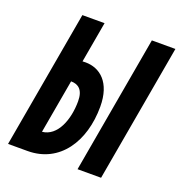

<svg xmlns="http://www.w3.org/2000/svg" viewBox="-126 -801 856 909"><g transform="rotate(20 302.0 -346.5)"><path d="M13.2 0H111.3C272.9 0 363.3 -139.2 363.3 -314.5C363.3 -437.5 298.8 -488.3 226.1 -488.3C221.2 -488.3 215.8 -488.3 210.9 -487.8L247.1 -693.4H135.3ZM363.3 0H481.9L604 -693.4H485.4ZM144.5 -108.9 192.4 -380.4C192.4 -380.4 192.4 -380.4 192.4 -380.4C229 -380.4 255.9 -360.8 255.9 -303.2C255.9 -210.9 220.7 -116.2 144.5 -108.9Z"/></g></svg>

Font: Cascadia Code SemiBold
Style: Italic
Weight: 600
Italic angle: -10°
Monospace: yes
Designer: Aaron Bell
Foundry: Saja Typeworks
Version: Version 2404.023